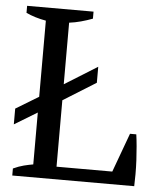

<svg xmlns="http://www.w3.org/2000/svg" viewBox="-51 -744 651 789"><g transform="rotate(5 274.5 -350.0)"><path d="M29 -700H303V-671Q279 -662 255 -655.5Q231 -649 207 -646V-392L342 -476V-410L207 -326V-52H437L496 -213H522Q525 -192 527.5 -164.5Q530 -137 531.5 -107.5Q533 -78 533 -50Q533 -22 532 0H29V-29Q53 -40 73 -45Q93 -50 111 -53V-267L17 -210V-275L111 -332V-646Q88 -650 67 -656.5Q46 -663 29 -671Z"/></g></svg>

Font: PT Serif
Style: Regular
Weight: 400
Designer: A.Korolkova, O.Umpeleva, V.Yefimov
Foundry: ParaType Ltd
Version: Version 1.000W OFL; ttfautohint (v1.6)